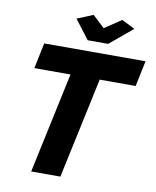

<svg xmlns="http://www.w3.org/2000/svg" viewBox="-97 -987 864 1062"><g transform="rotate(10 334.5 -456.5)"><path d="M273 -566H70L100 -710H669L639 -566H437L316 0H152ZM252 -876 342 -913 409 -850 503 -913 577 -876 449 -769H334Z"/></g></svg>

Font: Raleway Thin ExtraBold
Style: Italic
Weight: 800
Italic angle: -12°
Version: Version 4.026